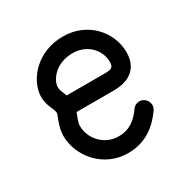

<svg xmlns="http://www.w3.org/2000/svg" viewBox="-123 -611 714 729"><g transform="rotate(-30 234.0 -247.0)"><path d="M342.3 -127.4C319.8 -95.2 290.5 -66.9 238.8 -66.9C173.3 -66.9 130.4 -122.1 130.4 -173.8C130.4 -191.4 139.2 -208 146 -227.1H309.6C384.3 -227.1 423.8 -264.6 423.8 -329.6C423.8 -418.9 350.6 -501.5 244.6 -501.5C132.8 -501.5 69.8 -423.3 59.6 -362.3C51.3 -309.6 79.6 -281.2 79.6 -262.2C79.6 -252 57.1 -214.4 57.1 -173.8C57.1 -85 129.4 6.3 238.8 6.3C325.7 6.3 374.5 -46.4 401.9 -85.4C406.2 -91.8 408.7 -98.6 408.7 -106.4C408.7 -126.5 392.1 -143.1 372.1 -143.1C359.9 -143.1 349.1 -137.2 342.3 -127.4ZM131.8 -350.6C137.2 -381.3 172.9 -428.2 244.6 -428.2C307.6 -428.2 350.6 -380.9 350.6 -329.6C350.6 -305.2 342.8 -300.3 309.6 -300.3H145C138.2 -318.4 128.9 -333.5 131.8 -350.6Z"/></g></svg>

Font: Velvelyne
Style: Regular
Weight: 400
Designer: Manon Van der Borght et Mariel Nils
Foundry: Velvetyne
Version: Version 1.070;Glyphs 3.3.1 (3343)